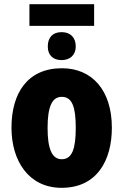

<svg xmlns="http://www.w3.org/2000/svg" viewBox="-20 -890 592 920"><path d="M431 -870H121V-766H431ZM275 -736C234 -736 209 -712 209 -667C209 -626 234 -602 275 -602C316 -602 343 -627 343 -667C343 -712 316 -736 275 -736ZM516 -278C516 -460 419 -563 277 -563C112 -563 35 -444 35 -278C35 -120 117 10 275 10C446 10 516 -123 516 -278ZM208 -277C208 -378 229 -426 276 -426C326 -426 343 -377 343 -278C343 -178 326 -127 276 -127C228 -127 208 -179 208 -277Z"/></svg>

Font: Noto Sans Condensed Black
Style: Regular
Weight: 900
Width: 3
Designer: Monotype Design Team
Foundry: Monotype Imaging Inc.
Version: Version 2.013